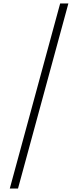

<svg xmlns="http://www.w3.org/2000/svg" viewBox="-20 -819 447 1098"><path d="M324 -799H371L83 259H36Z"/></svg>

Font: Noto Serif Sinhala Light
Style: Regular
Weight: 300
Designer: Jelle Bosma - Monotype Design Team
Foundry: Monotype Imaging Inc.
Version: Version 2.007; ttfautohint (v1.8.4.7-5d5b)